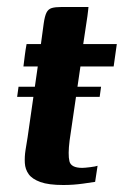

<svg xmlns="http://www.w3.org/2000/svg" viewBox="-20 -525 365 549"><path d="M33 -277H269L265 -248H29ZM56 -399H97L105 -458Q108 -479 113 -489Q118 -499 128 -502Q138 -505 156 -505H233Q233 -502 232 -495.5Q231 -489 230 -479L218 -399H314L305 -335H210L179 -123Q174 -83 178.5 -64Q183 -45 215 -45Q222 -45 238 -47Q254 -49 259 -51L252 -5Q246 -4 218 0Q190 4 161 4Q119 4 95.5 -4.5Q72 -13 62 -27Q52 -41 51 -59Q50 -77 53 -96Q56 -115 59 -133L88 -335H47Q49 -351 51 -367Q53 -383 56 -399Z"/></svg>

Font: Genos Thin SemiBold
Style: Italic
Weight: 600
Italic angle: -8°
Version: Version 1.010